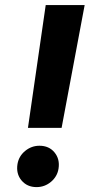

<svg xmlns="http://www.w3.org/2000/svg" viewBox="-20 -748 377 777"><path d="M93.1 -230.5 165 -727.5H322.6L229.3 -230.5ZM127.9 9.2Q89.8 9.2 67.1 -17.8Q44.4 -44.9 50.8 -84.2Q56.3 -116.4 81.9 -137.3Q107.5 -158.2 139.6 -158.2Q178.4 -158.2 200.6 -131.2Q222.9 -104.1 216.9 -65.7Q211.9 -33.7 186.4 -12.2Q160.8 9.2 127.9 9.2Z"/></svg>

Font: Adwaita Sans
Style: Italic
Weight: 400
Italic angle: -9.39999°
Designer: Rasmus Andersson
Foundry: rsms
Version: Version 4.001;git-9221beed3